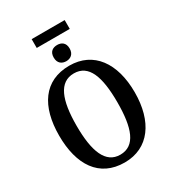

<svg xmlns="http://www.w3.org/2000/svg" viewBox="-235 -1127 1140 1264"><g transform="rotate(-30 335.0 -495.0)"><path d="M209 -933H460V-1000H209ZM335 -760C366 -760 395 -778 395 -822C395 -867 366 -883 335 -883C302 -883 274 -867 274 -822C274 -778 302 -760 335 -760ZM335 10C519 10 622 -137 622 -358C622 -580 519 -725 336 -725C142 -725 48 -580 48 -359C48 -137 142 10 335 10ZM335 -49C224 -49 180 -163 180 -358C180 -553 224 -666 336 -666C449 -666 490 -553 490 -358C490 -163 449 -49 335 -49Z"/></g></svg>

Font: Noto Serif Condensed Semi
Style: Regular
Weight: 600
Width: 3
Designer: Monotype Design Team
Foundry: Monotype Imaging Inc.
Version: Version 1.002